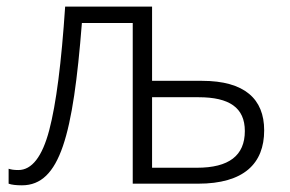

<svg xmlns="http://www.w3.org/2000/svg" viewBox="-20 -552 872 577"><path d="M175.8 -532.2C164.6 -363.8 148.9 -240.2 127.9 -160.6C106.9 -81.1 75.7 -41 35.2 -41C21.5 -41 13.2 -42.5 5.9 -44.9V0C15.1 3.4 28.8 4.9 45.9 4.9C160.6 4.9 199.7 -147 226.1 -482.9H378.9V0H575.2C712.4 0 773.9 -60.1 773.9 -160.2C773.9 -254.4 715.3 -309.1 586.9 -309.1H437V-532.2ZM577.1 -259.8C668.9 -259.8 715.8 -228.5 715.8 -158.2C715.8 -84.5 668 -47.9 571.8 -47.9H437V-259.8Z"/></svg>

Font: Noto Reveo Sans
Style: Regular
Weight: 300
Designer: Monotype Design Team
Foundry: Monotype Imaging Inc.
Version: Version 2.007